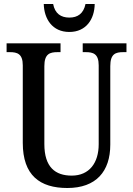

<svg xmlns="http://www.w3.org/2000/svg" viewBox="-20 -931 666 961"><path d="M327 -771C412 -771 453 -836 454 -911H408C398 -863 369 -843 327 -843C285 -843 255 -863 246 -911H199C201 -836 242 -771 327 -771ZM317 10C461 10 532 -73 532 -207V-600C532 -662 559 -670 597 -670H613V-714H394V-670H409C446 -670 474 -662 474 -604V-209C474 -116 427 -52 339 -52C257 -52 202 -94 202 -210V-600C202 -662 230 -670 268 -670H283V-714H13V-670H29C66 -670 94 -662 94 -604V-216C94 -53 180 10 317 10Z"/></svg>

Font: Noto Serif Bengali Condensed Medium
Style: Regular
Weight: 500
Width: 3
Designer: Juan Bruce, Universal Thirst, Indian Type Foundry and the Monotype Design Team.
Foundry: Monotype Imaging Inc.
Version: Version 2.003